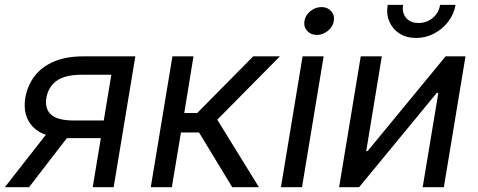

<svg xmlns="http://www.w3.org/2000/svg" viewBox="-46 -781 1994 801"><path d="M428.2 0H340.8L418.5 -469.2H295.4Q225.1 -469.2 190.2 -443.8Q155.3 -418.5 147.5 -373Q140.1 -328.1 166.7 -303.2Q193.4 -278.3 262.7 -278.3H424.3L412.1 -204.6H244.6Q136.7 -204.6 92 -251Q47.4 -297.4 59.6 -373Q68.4 -423.8 97.9 -462.9Q127.4 -502 178.2 -523.9Q229 -545.9 301.3 -545.9H518.6ZM75.2 0H-25.9L167.5 -247.1H265.6Z M583 0 673.3 -545.9H761.2L722.7 -309.6H776.9L1010.3 -545.9H1121.6L860.4 -281.7L1034.2 0H922.9L784.2 -228.5H709L670.9 0Z M1126 0 1216.3 -545.9H1304.2L1213.9 0ZM1275.4 -635.3Q1250.5 -635.3 1235.4 -652.3Q1220.2 -669.4 1224.1 -693.4Q1228 -717.8 1249 -734.6Q1270 -751.5 1294.9 -751.5Q1320.3 -751.5 1335.4 -734.6Q1350.6 -717.8 1346.7 -693.4Q1342.8 -669.4 1321.8 -652.3Q1300.8 -635.3 1275.4 -635.3Z M1805.7 0H1717.3L1782.7 -393.6H1776.4L1452.1 0H1368.7L1459 -545.9H1546.9L1481.9 -150.9H1487.8L1813 -545.9H1896ZM1689.5 -622.6Q1649.9 -622.6 1620.8 -641.1Q1591.8 -659.7 1578.4 -690.9Q1564.9 -722.2 1571.3 -760.7H1635.7Q1630.4 -727.1 1648.4 -706.1Q1666.5 -685.1 1700.2 -685.1Q1722.7 -685.1 1741.7 -694.6Q1760.7 -704.1 1773.7 -721.2Q1786.6 -738.3 1790 -760.7H1854.5Q1848.1 -722.2 1824 -690.7Q1799.8 -659.2 1764.6 -640.9Q1729.5 -622.6 1689.5 -622.6Z"/></svg>

Font: Inter
Style: Italic
Weight: 400
Italic angle: -9.3988°
Designer: Rasmus Andersson
Foundry: rsms
Version: Version 4.001;git-66647c0bb